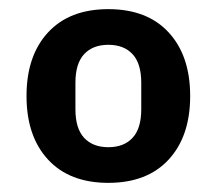

<svg xmlns="http://www.w3.org/2000/svg" viewBox="-20 -724 473 420"><path d="M217 -324Q132 -324 85 -375Q38 -426 38 -514Q38 -602 85 -653Q132 -704 217 -704Q302 -704 349 -653Q396 -602 396 -514Q396 -426 349 -375Q302 -324 217 -324ZM217 -402Q251 -402 270 -422.5Q289 -443 289 -485V-543Q289 -585 270 -605.5Q251 -626 217 -626Q183 -626 164 -605.5Q145 -585 145 -543V-485Q145 -443 164 -422.5Q183 -402 217 -402Z"/></svg>

Font: IBM Plex Thai
Style: Bold
Weight: 700
Designer: Mike Abbink, Paul van der Laan, Pieter van Rosmalen, Ben Mitchell, Mark Frömberg
Foundry: Bold Monday
Version: Version 1.0